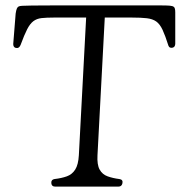

<svg xmlns="http://www.w3.org/2000/svg" viewBox="-20 -691 680 711"><path d="M184 0Q171 0 170 -13Q169 -26 182 -28Q208 -31 227.5 -38Q247 -45 258.5 -63Q270 -81 272 -116L299 -626H180Q152 -626 134 -624Q116 -622 103.5 -612.5Q91 -603 80.5 -582.5Q70 -562 56 -524Q50 -510 37 -514Q29 -517 29 -528L38 -641Q40 -654 42.5 -659.5Q45 -665 49 -667Q53 -669 62 -669.5Q71 -670 98.5 -670.5Q126 -671 185 -671H569Q598 -671 608.5 -670Q619 -669 623 -666Q629 -663 629 -645V-529Q629 -526 627.5 -521.5Q626 -517 621 -515Q616 -513 611 -514.5Q606 -516 604 -521Q592 -559 582 -580.5Q572 -602 558.5 -611.5Q545 -621 523.5 -623.5Q502 -626 468 -626H368L341 -116Q339 -81 349 -63Q359 -45 378.5 -38Q398 -31 422 -28Q436 -26 433.5 -13Q431 0 419 0Z"/></svg>

Font: Diphylleia
Style: Regular
Weight: 400
Designer: Minha Hyung
Foundry: JAMO
Version: Version 1.000; ttfautohint (v1.8.4.7-5d5b);gftools[0.9.28]